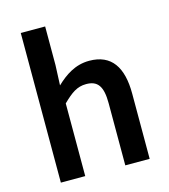

<svg xmlns="http://www.w3.org/2000/svg" viewBox="-106 -791 771 875"><g transform="rotate(-15 279.0 -353.0)"><path d="M73 0H188V-343C229 -383 257 -404 300 -404C354 -404 377 -374 377 -293V0H492V-308C492 -432 446 -503 341 -503C274 -503 225 -468 184 -429L188 -524V-706H73Z"/></g></svg>

Font: DAIFUKU Sans Semibold
Style: Regular
Weight: 600
Designer: Original font ‘Source Sans 3’ : Paul D. Hunt
Foundry: Daifuku
Version: Version 1.000